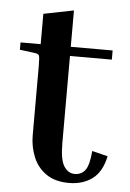

<svg xmlns="http://www.w3.org/2000/svg" viewBox="-50 -684 494 731"><g transform="rotate(5 197.5 -318.0)"><path d="M379 -104Q366 -43 329.5 -16.5Q293 10 241 10Q188 10 154 -13.5Q120 -37 104 -76Q88 -115 88 -159V-423Q88 -457 85 -463.5Q82 -470 66 -472L11 -479V-507H88V-623L203 -646V-507H363V-472H203V-139Q203 -75 219 -50.5Q235 -26 260 -26Q286 -26 300.5 -46Q315 -66 319 -119Z"/></g></svg>

Font: Inria Serif
Style: Bold
Weight: 700
Designer: Black Foundry Team
Foundry: Black Foundry
Version: Version 1.000; ttfautohint (v1.8.3)